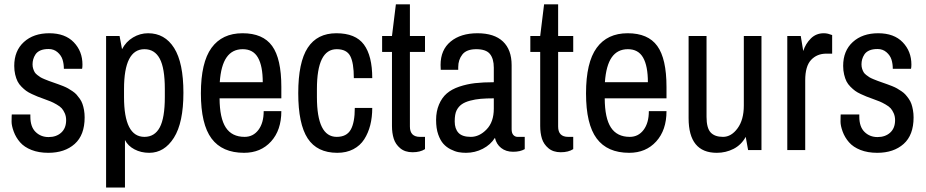

<svg xmlns="http://www.w3.org/2000/svg" viewBox="-20 -687 4241 879"><path d="M357.5 -391.4Q357.5 -378.8 355.8 -371.9H272.4Q272.4 -394.9 266.3 -414.2Q260.2 -433.5 243.3 -448.1Q226.3 -462.6 202.9 -462.6Q179.4 -462.6 164.6 -455.9Q149.9 -449.2 142.5 -437.9Q135.1 -426.6 132.1 -415.3Q129 -404 129 -392.5Q129 -381 132.1 -371.9Q135.1 -362.7 138.8 -356.4Q142.5 -350.1 151.2 -343.4Q159.9 -336.7 165.5 -333.2Q171.2 -329.7 184.2 -324.3Q197.2 -318.9 203.3 -316.7Q209.4 -314.5 224.2 -309.3Q238.9 -304.1 247.6 -301Q256.3 -298 269.8 -292.6Q283.2 -287.1 291.9 -282.1Q300.6 -277.2 311.9 -269.5Q323.2 -261.9 330.4 -253.9Q337.5 -245.9 345.4 -234.8Q353.2 -223.7 357.5 -211.3Q361.9 -199 364.7 -183.1Q367.5 -167.2 367.5 -149.4Q367.5 -68.6 321.9 -28Q276.3 12.6 201.1 12.6Q157.7 12.6 124.5 -0.4Q91.2 -13.5 71.9 -35.6Q52.6 -57.8 42.8 -84.7Q33 -111.6 33 -129.7Q33 -147.7 33.4 -155.1Q33.9 -162.5 33.9 -162.9H119V-152.9Q119 -106.4 142.9 -83Q166.8 -59.5 202.4 -59.5Q238.1 -59.5 260.4 -79.9Q282.8 -100.3 282.8 -136.8Q282.8 -154.2 276.7 -168.1Q270.6 -182 262.8 -190.9Q255 -199.8 238.9 -208.9Q222.8 -218.1 212.2 -222.4Q201.6 -226.8 181.8 -233.9Q162 -241.1 152 -245Q142.1 -248.9 125.8 -256.5Q109.5 -264.1 99.7 -271.3Q89.9 -278.5 78.4 -290Q66.9 -301.5 60.4 -314.5Q53.9 -327.5 49.5 -345.8Q45.2 -364 45.2 -385.3Q45.2 -454.4 89.3 -494.6Q133.4 -534.8 205.7 -534.8Q278 -534.8 317.8 -493.5Q357.5 -452.2 357.5 -391.4Z M658.1 -534.8Q734.6 -534.8 777.2 -467.2Q819.7 -399.7 819.7 -262.4Q819.7 -125.1 776.1 -56.3Q732.4 12.6 663.3 12.6Q625.5 12.6 595.6 -3.3Q565.6 -19.1 552.1 -46V171.6H465.7V-522.2H527.4L538.7 -461.8Q556.9 -496.5 589.1 -515.6Q621.2 -534.8 658.1 -534.8ZM641.2 -461.8Q547.8 -461.8 547.8 -279.3V-242.8Q547.8 -60.4 641.2 -60.4Q688.1 -60.4 711.3 -103.6Q734.6 -146.8 734.6 -242.8V-279.3Q734.6 -375.3 711.3 -418.5Q688.1 -461.8 641.2 -461.8Z M1268 -289.3V-236.8H985.2Q985.7 -146 1013.7 -103.2Q1041.7 -60.4 1099.9 -60.4Q1139 -60.4 1163.1 -92.3Q1187.2 -124.2 1187.2 -178.1H1268Q1268 -91.2 1220.9 -39.3Q1173.8 12.6 1097.3 12.6Q997.4 12.6 948.5 -52.8Q899.7 -118.2 899.7 -259.6Q899.7 -401 948.3 -467.9Q997 -534.8 1090.4 -534.8Q1183.8 -534.8 1225.9 -476.5Q1268 -418.3 1268 -289.3ZM986.1 -310.6H1182.9Q1182.9 -384.9 1160.9 -423.3Q1139 -461.8 1091.2 -461.8Q1043.4 -461.8 1017.4 -424.4Q991.3 -387.1 986.1 -310.6Z M1684.2 -329.3H1599.9Q1599.9 -399.2 1583.4 -430.5Q1566.9 -461.8 1521.5 -461.8Q1476.1 -461.8 1453.5 -416.2Q1430.9 -370.5 1430.9 -279.3V-242.8Q1430.9 -151.6 1453.5 -106Q1476.1 -60.4 1521.5 -60.4Q1566.9 -60.4 1585.6 -93.2Q1604.3 -126 1604.3 -192.9H1684.2Q1684.2 -150.3 1675.1 -114.2Q1665.9 -78.2 1647.5 -49.3Q1629 -20.4 1597.5 -3.9Q1566 12.6 1524.3 12.6Q1431.8 12.6 1388.6 -53.4Q1345.4 -119.5 1345.4 -260.6Q1345.4 -401.8 1388.8 -468.3Q1432.2 -534.8 1520 -534.8Q1607.7 -534.8 1646 -483.1Q1684.2 -431.4 1684.2 -329.3Z M1925.7 -449.2H1856.6V-107.7Q1856.6 -60.4 1902.7 -60.4H1925.7V-4.3Q1903.6 10 1868.8 10Q1834.1 10 1812.3 -8.3Q1790.6 -26.5 1782.6 -52.1Q1774.5 -77.8 1774.5 -110.3V-449.2H1729.4V-522.2H1774.5L1792.4 -667.2H1856.6V-522.2H1925.7Z M2322.3 -388.8V-95.1Q2322.3 -77.8 2330.1 -69.1Q2338 -60.4 2349.3 -60.4H2382.3V-4.3Q2361.9 7.8 2329.1 7.8Q2296.3 7.8 2274.3 -9.6Q2252.4 -26.9 2245.9 -56Q2225.9 -24.3 2190.3 -5.9Q2154.6 12.6 2113.4 12.6Q2095.6 12.6 2079.1 9.6Q2062.6 6.5 2043.2 -3.3Q2023.9 -13 2009.8 -28.7Q1995.7 -44.3 1986.1 -71.7Q1976.5 -99 1976.5 -138.1Q1976.5 -177.2 1989.8 -208.5Q2003 -239.8 2025.4 -259.1Q2047.8 -278.5 2082.3 -290.2Q2116.9 -301.9 2154.4 -306.3Q2192 -310.6 2240.7 -310.6V-377.1Q2240.7 -418.3 2222.8 -440.1Q2205 -461.8 2160.5 -461.8Q2116 -461.8 2096.9 -437.7Q2077.8 -413.6 2077.8 -379.7V-367.5H1997.8Q1997 -372.7 1997 -389.7Q1997 -458.7 2043 -496.7Q2089.1 -534.8 2165.9 -534.8Q2242.8 -534.8 2282.6 -497Q2322.3 -459.2 2322.3 -388.8ZM2240.7 -236.8Q2206.3 -236.8 2180.9 -234.6Q2155.5 -232.4 2132.1 -226.1Q2108.6 -219.8 2093.8 -209.4Q2079.1 -199 2070.4 -181.8Q2061.7 -164.6 2061.7 -131Q2061.7 -97.3 2079.1 -78.8Q2096.4 -60.4 2135.5 -60.4Q2174.6 -60.4 2207.6 -94.5Q2240.7 -128.6 2240.7 -189.4Z M2604.3 -449.2H2535.2V-107.7Q2535.2 -60.4 2581.2 -60.4H2604.3V-4.3Q2582.1 10 2547.4 10Q2512.6 10 2490.9 -8.3Q2469.2 -26.5 2461.1 -52.1Q2453.1 -77.8 2453.1 -110.3V-449.2H2407.9V-522.2H2453.1L2470.9 -667.2H2535.2V-522.2H2604.3Z M3031.3 -289.3V-236.8H2748.5Q2748.9 -146 2776.9 -103.2Q2805 -60.4 2863.2 -60.4Q2902.3 -60.4 2926.4 -92.3Q2950.5 -124.2 2950.5 -178.1H3031.3Q3031.3 -91.2 2984.1 -39.3Q2937 12.6 2860.6 12.6Q2760.6 12.6 2711.8 -52.8Q2662.9 -118.2 2662.9 -259.6Q2662.9 -401 2711.6 -467.9Q2760.2 -534.8 2853.6 -534.8Q2947 -534.8 2989.1 -476.5Q3031.3 -418.3 3031.3 -289.3ZM2749.3 -310.6H2946.1Q2946.1 -384.9 2924.2 -423.3Q2902.3 -461.8 2854.5 -461.8Q2806.7 -461.8 2780.6 -424.4Q2754.6 -387.1 2749.3 -310.6Z M3261.5 12.6Q3132.5 12.6 3132.5 -146V-522.2H3214.6V-152Q3214.6 -101.2 3233.3 -80.8Q3252 -60.4 3290 -60.4Q3328 -60.4 3356.6 -99.5Q3385.3 -138.6 3385.3 -203.7V-522.2H3466.1V0H3404.9L3394 -60.4Q3373.6 -23.5 3338.2 -5.4Q3302.8 12.6 3261.5 12.6Z M3751.5 -534.8Q3761.1 -534.8 3770.6 -532.6L3789.7 -526.5V-441.4H3763.2Q3720.2 -441.4 3693.3 -412.7Q3666.4 -384 3666.4 -319.3V0H3584.3V-522.2H3646L3657.3 -453.5Q3668.1 -487 3692.2 -510.9Q3716.3 -534.8 3751.5 -534.8Z M4152.5 -391.4Q4152.5 -378.8 4150.7 -371.9H4067.3Q4067.3 -394.9 4061.3 -414.2Q4055.2 -433.5 4038.2 -448.1Q4021.3 -462.6 3997.8 -462.6Q3974.4 -462.6 3959.6 -455.9Q3944.8 -449.2 3937.4 -437.9Q3930.1 -426.6 3927 -415.3Q3924 -404 3924 -392.5Q3924 -381 3927 -371.9Q3930.1 -362.7 3933.8 -356.4Q3937.4 -350.1 3946.1 -343.4Q3954.8 -336.7 3960.5 -333.2Q3966.1 -329.7 3979.1 -324.3Q3992.2 -318.9 3998.3 -316.7Q4004.3 -314.5 4019.1 -309.3Q4033.9 -304.1 4042.6 -301Q4051.3 -298 4064.7 -292.6Q4078.2 -287.1 4086.9 -282.1Q4095.6 -277.2 4106.9 -269.5Q4118.2 -261.9 4125.3 -253.9Q4132.5 -245.9 4140.3 -234.8Q4148.1 -223.7 4152.5 -211.3Q4156.8 -199 4159.6 -183.1Q4162.5 -167.2 4162.5 -149.4Q4162.5 -68.6 4116.9 -28Q4071.2 12.6 3996.1 12.6Q3952.6 12.6 3919.4 -0.4Q3886.2 -13.5 3866.9 -35.6Q3847.5 -57.8 3837.7 -84.7Q3828 -111.6 3828 -129.7Q3828 -147.7 3828.4 -155.1Q3828.8 -162.5 3828.8 -162.9H3914V-152.9Q3914 -106.4 3937.9 -83Q3961.8 -59.5 3997.4 -59.5Q4033 -59.5 4055.4 -79.9Q4077.8 -100.3 4077.8 -136.8Q4077.8 -154.2 4071.7 -168.1Q4065.6 -182 4057.8 -190.9Q4050 -199.8 4033.9 -208.9Q4017.8 -218.1 4007.2 -222.4Q3996.5 -226.8 3976.8 -233.9Q3957 -241.1 3947 -245Q3937 -248.9 3920.7 -256.5Q3904.4 -264.1 3894.7 -271.3Q3884.9 -278.5 3873.4 -290Q3861.9 -301.5 3855.3 -314.5Q3848.8 -327.5 3844.5 -345.8Q3840.1 -364 3840.1 -385.3Q3840.1 -454.4 3884.2 -494.6Q3928.3 -534.8 4000.7 -534.8Q4073 -534.8 4112.7 -493.5Q4152.5 -452.2 4152.5 -391.4Z"/></svg>

Font: Puralecka Narrow
Style: Regular
Weight: 400
Designer: Hector Gatti, Marcela Romero, Pablo Cosgaya and Nicolas Silva
Version: Version 1.004;PS 001.004;hotconv 1.0.70;makeotf.lib2.5.58329